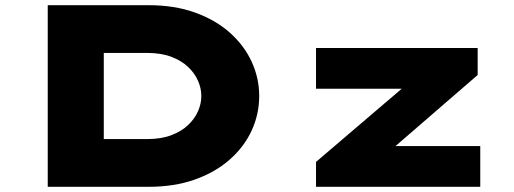

<svg xmlns="http://www.w3.org/2000/svg" viewBox="-20 -720 1982 740"><path d="M164 0V-700H552Q653 -700 732 -671.5Q811 -643 866 -594Q921 -545 950 -482Q979 -419 979 -350Q979 -280 950 -217Q921 -154 865.5 -105Q810 -56 731 -28Q652 0 552 0ZM380 -133 343 -184H547Q601 -184 640.5 -199Q680 -214 705.5 -238.5Q731 -263 743.5 -292Q756 -321 756 -350Q756 -379 743.5 -408Q731 -437 705.5 -461.5Q680 -486 640.5 -501Q601 -516 547 -516H340L380 -565ZM1198 0V-96L1622 -458L1639 -378H1198V-535H1821V-431L1420 -84L1400 -157H1831V0Z"/></svg>

Font: Lexend Zetta Black
Style: Regular
Weight: 900
Designer: Bonnie Shaver-Troup, Thomas Jockin
Foundry: Lexend
Version: Version 1.007